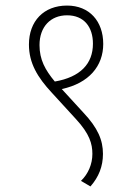

<svg xmlns="http://www.w3.org/2000/svg" viewBox="-20 -652 484 690"><path d="M350 -99C350 -148 332 -192 279 -248L202 -332C300 -353 351 -415 351 -494C351 -576 301 -632 221 -632C137 -632 84 -576 84 -492C84 -425 115 -374 166 -319L253 -224C302 -171 312 -135 312 -99C312 -62 297 -27 271 -2L305 18C335 -16 350 -54 350 -99ZM122 -490C122 -556 162 -597 221 -597C282 -597 314 -555 314 -495C314 -423 269 -375 177 -359C142 -401 122 -438 122 -490Z"/></svg>

Font: Noto Sans Devanagari Condensed ExtraLight
Style: Regular
Weight: 200
Width: 3
Designer: Jelle Bosma - Monotype Design Team
Foundry: Monotype Imaging Inc.
Version: Version 2.004